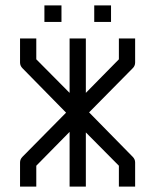

<svg xmlns="http://www.w3.org/2000/svg" viewBox="-20 -739 532 709"><path d="M144 -719H207V-658H144ZM328 -719H390V-658H328ZM237 -597H297V-396L419 -520V-597H479V-508Q479 -496 470 -487L309 -324L470 -160Q479 -151 479 -139V-50H419V-127L297 -250V-50H237V-252L114 -127V-50H54V-139Q54 -151 63 -160L224 -323L63 -487Q54 -496 54 -508V-597H114V-520L237 -396Z"/></svg>

Font: IBM 3270 Semi-Condensed
Style: Condensed
Weight: 400
Monospace: yes
Version: Version 2.3.1